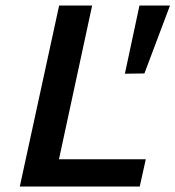

<svg xmlns="http://www.w3.org/2000/svg" viewBox="-20 -678 638 698"><path d="M52 0 195 -658H315L173 0ZM89 0 110 -99H510L488 0ZM505 -411 434 -410 487 -658H598Z"/></svg>

Font: Ysabeau
Style: Bold Italic
Weight: 700
Italic angle: -12°
Designer: Christian Thalmann (Catharsis Fonts)
Version: Version 2.002